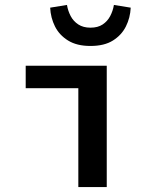

<svg xmlns="http://www.w3.org/2000/svg" viewBox="-20 -757 640 777"><path d="M297 0V-400H84V-491H412V0ZM346 -571Q291 -571 255.5 -593Q220 -615 202.5 -650Q185 -685 183 -726L251 -737Q255 -713 266 -692Q277 -671 297 -658Q317 -645 346 -645Q376 -645 395.5 -658Q415 -671 426 -692Q437 -713 441 -737L509 -726Q507 -685 489.5 -650Q472 -615 437 -593Q402 -571 346 -571Z"/></svg>

Font: Source Code Pro ExtraLight SemiBold
Style: Regular
Weight: 600
Monospace: yes
Version: Version 1.018;hotconv 1.0.116;makeotfexe 2.5.65601